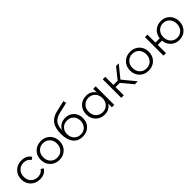

<svg xmlns="http://www.w3.org/2000/svg" viewBox="368 -2312 3854 3854"><g transform="rotate(-45 2295.0 -384.5)"><path d="M321 5Q203 5 126.5 -70.5Q50 -146 50 -263Q50 -380 126.5 -455Q203 -530 321 -530Q464 -530 527 -426L474 -390Q421 -468 321 -468Q234 -468 178 -411Q122 -354 122 -263Q122 -171 178 -114.5Q234 -58 321 -58Q422 -58 474 -135L527 -99Q463 5 321 5Z M1063.5 -70.5Q988 5 872 5Q756 5 680 -70.5Q604 -146 604 -263Q604 -380 680 -455Q756 -530 872 -530Q988 -530 1063.5 -455Q1139 -380 1139 -263Q1139 -146 1063.5 -70.5ZM731.5 -115Q787 -58 872 -58Q957 -58 1012 -115Q1067 -172 1067 -263Q1067 -354 1012 -411Q957 -468 872 -468Q787 -468 731.5 -411Q676 -354 676 -263Q676 -172 731.5 -115Z M1546 -513Q1657 -513 1727.5 -441.5Q1798 -370 1798 -256Q1798 -140 1724.5 -67Q1651 6 1533 6Q1402 6 1330 -86Q1258 -178 1258 -340Q1258 -509 1322.5 -599Q1387 -689 1524 -721L1760 -775L1772 -710L1550 -659Q1437 -634 1384 -570.5Q1331 -507 1326 -383Q1358 -444 1415 -478.5Q1472 -513 1546 -513ZM1726 -254Q1726 -341 1673 -395Q1620 -449 1535 -449Q1450 -449 1396.5 -395Q1343 -341 1343 -254Q1343 -166 1397 -109.5Q1451 -53 1535 -53Q1619 -53 1672.5 -109.5Q1726 -166 1726 -254Z M2357 -526H2428V0H2360V-104Q2294 5 2157 5Q2044 5 1969.5 -70Q1895 -145 1895 -263Q1895 -381 1969 -455.5Q2043 -530 2157 -530Q2290 -530 2357 -426ZM2163 -58Q2247 -58 2302.5 -115Q2358 -172 2358 -263Q2358 -354 2302.5 -411Q2247 -468 2163 -468Q2078 -468 2022.5 -411Q1967 -354 1967 -263Q1967 -172 2022.5 -115Q2078 -58 2163 -58Z M3013 0 2819 -234H2699V0H2628V-526H2699V-295H2820L3005 -526H3082L2875 -271L3097 0Z M3598.5 -70.5Q3523 5 3407 5Q3291 5 3215 -70.5Q3139 -146 3139 -263Q3139 -380 3215 -455Q3291 -530 3407 -530Q3523 -530 3598.5 -455Q3674 -380 3674 -263Q3674 -146 3598.5 -70.5ZM3266.5 -115Q3322 -58 3407 -58Q3492 -58 3547 -115Q3602 -172 3602 -263Q3602 -354 3547 -411Q3492 -468 3407 -468Q3322 -468 3266.5 -411Q3211 -354 3211 -263Q3211 -172 3266.5 -115Z M4278 -530Q4391 -530 4465 -455Q4539 -380 4539 -263Q4539 -146 4465 -70.5Q4391 5 4278 5Q4172 5 4099.5 -61.5Q4027 -128 4017 -234H3897V0H3826V-526H3897V-299H4018Q4030 -402 4102 -466Q4174 -530 4278 -530ZM4278 -57Q4360 -57 4414.5 -114.5Q4469 -172 4469 -263Q4469 -354 4414.5 -411Q4360 -468 4278 -468Q4195 -468 4141 -411Q4087 -354 4087 -263Q4087 -172 4141 -114.5Q4195 -57 4278 -57Z"/></g></svg>

Font: Montserrat Alternates
Style: Regular
Weight: 400
Designer: Julieta Ulanovsky
Foundry: Julieta Ulanovsky
Version: Version 7.200;PS 007.200;hotconv 1.0.88;makeotf.lib2.5.64775